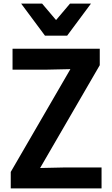

<svg xmlns="http://www.w3.org/2000/svg" viewBox="-20 -1052 627 1072"><path d="M484 -853ZM355 -853H231L98 -1032H215L293 -940L371 -1032H488ZM547 0H40V-92L373 -666L236 -663H50V-780H537V-688L204 -114L341 -117H547Z"/></svg>

Font: Tanohe Sans SemiBold
Style: Regular
Weight: 600
Designer: Village Type and Design LLC & Cristiano Sobral
Foundry: Cooper Hewitt Smithsonian Design Museum
Version: Version 1.00;September 29, 2021;FontCreator 13.0.0.2655 64-b